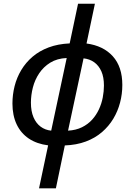

<svg xmlns="http://www.w3.org/2000/svg" viewBox="-20 -780 728 1040"><path d="M191.4 240.2 240.7 7.3Q179.2 -0.5 136 -29.5Q92.8 -58.6 70.1 -106.7Q47.4 -154.8 47.4 -219.2Q47.4 -267.1 59.1 -313.5Q70.8 -359.9 95.2 -400.6Q119.6 -441.4 156.5 -472.9Q193.4 -504.4 243.7 -523.2Q293.9 -542 357.4 -544.9L402.8 -759.8H494.1L448.7 -544.4Q539.6 -532.2 591.1 -475.1Q642.6 -418 642.6 -319.8Q642.6 -271 630.4 -224.4Q618.2 -177.7 593.8 -137Q569.3 -96.2 532.2 -64.2Q495.1 -32.2 444.8 -13.4Q394.5 5.4 331.1 7.8L282.7 240.2ZM257.3 -72.3 341.3 -465.8Q289.1 -463.4 252.4 -440.7Q215.8 -418 192.4 -383.1Q168.9 -348.1 158.2 -306.6Q147.5 -265.1 147.5 -223.6Q147.5 -177.7 161.4 -145Q175.3 -112.3 200 -94Q224.6 -75.7 257.3 -72.3ZM348.6 -72.3Q391.6 -74.7 424.1 -90.8Q456.5 -106.9 479 -131.8Q501.5 -156.7 515.9 -187.7Q530.3 -218.8 536.6 -252Q543 -285.2 543 -316.4Q543 -362.3 529.1 -393.6Q515.1 -424.8 490.5 -442.6Q465.8 -460.4 432.6 -463.9Z"/></svg>

Font: Open Sans Medium
Style: Italic
Weight: 500
Italic angle: -12°
Designer: Monotype Design Team
Foundry: Monotype Imaging Inc.
Version: Version 3.000